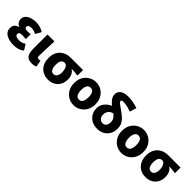

<svg xmlns="http://www.w3.org/2000/svg" viewBox="279 -2167 3536 3536"><g transform="rotate(45 2046.5 -399.5)"><path d="M309 14Q236 14 174.5 -5.5Q113 -25 76.5 -64.5Q40 -104 40 -163Q40 -220 69 -251.5Q98 -283 149 -296V-301Q106 -315 84.5 -350Q63 -385 63 -419Q63 -476 98 -512Q133 -548 189.5 -565.5Q246 -583 311 -583Q362 -583 414 -568Q466 -553 509 -525L444 -411Q416 -429 384.5 -438Q353 -447 321 -447Q283 -447 260 -432.5Q237 -418 237 -394Q237 -349 311 -349Q329 -349 351 -350.5Q373 -352 392 -353V-227Q367 -229 341.5 -230.5Q316 -232 293 -232Q252 -232 233 -221Q214 -210 214 -181Q214 -122 327 -122Q351 -122 385 -131Q419 -140 450 -164L520 -52Q465 -12 413.5 1Q362 14 309 14Z M784 14Q718 14 681.5 -11Q645 -36 630 -81Q615 -126 615 -185V-569H795Q793 -504 789.5 -430.5Q786 -357 784 -290.5Q782 -224 782 -179Q782 -151 794 -140.5Q806 -130 831 -130Q838 -130 848 -131.5Q858 -133 866 -137L887 -6Q868 2 845 8Q822 14 784 14Z M1204 14Q1129 14 1067.5 -19.5Q1006 -53 969.5 -118.5Q933 -184 933 -278Q933 -352 956 -406.5Q979 -461 1018.5 -497Q1058 -533 1108 -551Q1158 -569 1212 -569H1540V-423Q1494 -428 1459 -432Q1424 -436 1380 -437V-432Q1421 -408 1444 -360Q1467 -312 1467 -249Q1467 -168 1433.5 -109Q1400 -50 1340.5 -18Q1281 14 1204 14ZM1206 -130Q1250 -130 1274 -166Q1298 -202 1298 -268Q1298 -333 1274 -379Q1250 -425 1206 -425Q1164 -425 1139.5 -391.5Q1115 -358 1115 -278Q1115 -207 1139 -168.5Q1163 -130 1206 -130Z M1871 14Q1799 14 1735.5 -21.5Q1672 -57 1632.5 -124Q1593 -191 1593 -285Q1593 -379 1632.5 -445.5Q1672 -512 1735.5 -547.5Q1799 -583 1871 -583Q1944 -583 2007 -547.5Q2070 -512 2109.5 -445.5Q2149 -379 2149 -285Q2149 -191 2109.5 -124Q2070 -57 2007 -21.5Q1944 14 1871 14ZM1871 -130Q1921 -130 1944 -172Q1967 -214 1967 -285Q1967 -356 1944 -397.5Q1921 -439 1871 -439Q1821 -439 1798 -397.5Q1775 -356 1775 -285Q1775 -214 1798 -172Q1821 -130 1871 -130Z M2481 14Q2408 14 2347 -17.5Q2286 -49 2249.5 -107.5Q2213 -166 2213 -248Q2213 -307 2236.5 -351.5Q2260 -396 2299 -428Q2338 -460 2383 -481Q2337 -516 2302 -562Q2267 -608 2267 -672Q2267 -730 2318.5 -771.5Q2370 -813 2479 -813Q2541 -813 2607.5 -800.5Q2674 -788 2731 -768L2692 -637Q2634 -657 2578.5 -669.5Q2523 -682 2479 -682Q2432 -682 2432 -655Q2432 -636 2454.5 -616Q2477 -596 2513 -572Q2549 -548 2591 -517Q2642 -480 2679 -443Q2716 -406 2735.5 -361.5Q2755 -317 2755 -256Q2755 -176 2722 -115Q2689 -54 2628 -20Q2567 14 2481 14ZM2499 -400Q2446 -386 2414 -349.5Q2382 -313 2382 -250Q2382 -191 2412.5 -160.5Q2443 -130 2486 -130Q2527 -130 2554.5 -159.5Q2582 -189 2582 -257Q2582 -303 2559 -337Q2536 -371 2499 -400Z M3116 14Q3044 14 2980.5 -21.5Q2917 -57 2877.5 -124Q2838 -191 2838 -285Q2838 -379 2877.5 -445.5Q2917 -512 2980.5 -547.5Q3044 -583 3116 -583Q3189 -583 3252 -547.5Q3315 -512 3354.5 -445.5Q3394 -379 3394 -285Q3394 -191 3354.5 -124Q3315 -57 3252 -21.5Q3189 14 3116 14ZM3116 -130Q3166 -130 3189 -172Q3212 -214 3212 -285Q3212 -356 3189 -397.5Q3166 -439 3116 -439Q3066 -439 3043 -397.5Q3020 -356 3020 -285Q3020 -214 3043 -172Q3066 -130 3116 -130Z M3744 14Q3669 14 3607.5 -19.5Q3546 -53 3509.5 -118.5Q3473 -184 3473 -278Q3473 -352 3496 -406.5Q3519 -461 3558.5 -497Q3598 -533 3648 -551Q3698 -569 3752 -569H4080V-423Q4034 -428 3999 -432Q3964 -436 3920 -437V-432Q3961 -408 3984 -360Q4007 -312 4007 -249Q4007 -168 3973.5 -109Q3940 -50 3880.5 -18Q3821 14 3744 14ZM3746 -130Q3790 -130 3814 -166Q3838 -202 3838 -268Q3838 -333 3814 -379Q3790 -425 3746 -425Q3704 -425 3679.5 -391.5Q3655 -358 3655 -278Q3655 -207 3679 -168.5Q3703 -130 3746 -130Z"/></g></svg>

Font: Source Han Sans TC Heavy
Style: Regular
Weight: 900
Designer: Ryoko NISHIZUKA Ë•øÂ°öÊ∂ºÂ≠ê (kana, bopomofo & ideographs); Paul D. Hunt (Latin, Greek & Cyrillic); Sandoll Communicatio
Foundry: Adobe
Version: Version 2.004;hotconv 1.0.118;makeotfexe 2.5.65603